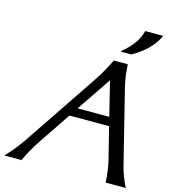

<svg xmlns="http://www.w3.org/2000/svg" viewBox="-136 -1071 1048 1179"><g transform="rotate(15 388.0 -481.0)"><path d="M752.9 -961.9 752 -957Q709.5 -865.2 593.8 -800.8H528.8L529.8 -805.7Q622.6 -881.8 639.6 -961.9ZM2.4 0Q62.5 -64 104.5 -126.5L421.9 -598.1Q464.4 -661.6 500.5 -737.3H589.4Q593.3 -659.2 608.4 -598.1L725.6 -126.5Q740.2 -67.4 773.9 0H646Q641.6 -80.6 627 -139.2L576.7 -340.3H324.7L189.5 -139.2Q144.5 -72.3 110.8 0ZM509.3 -613.8 361.8 -396H563Z"/></g></svg>

Font: Classica
Style: Book Oblique
Weight: 400
Italic angle: -12°
Designer: Wojciech Kalinowski "wmk69" (wmk69@o2.pl)
Foundry: Wojciech Kalinowski "wmk69" (wmk69@o2.pl)
Version: Version 2.1.1; 2021-05-14